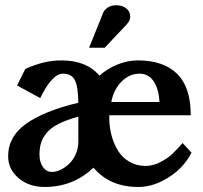

<svg xmlns="http://www.w3.org/2000/svg" viewBox="-20 -726 792 748"><path d="M218.8 -490.7Q317.9 -490.7 367.2 -431.2Q397.9 -458.5 437.5 -474.6Q477.1 -490.7 517.1 -490.7Q616.2 -490.7 669.7 -438.7Q723.1 -386.7 723.1 -276.9H405.8V-265.1Q405.8 -230.5 414.6 -198Q423.3 -165.5 439.9 -138.7Q456.5 -111.8 484.4 -95.7Q512.2 -79.6 546.9 -79.6Q576.2 -79.6 604.7 -94.5Q633.3 -109.4 650.9 -126Q668.5 -142.6 691.4 -168.9L726.1 -131.3Q711.4 -101.1 683.1 -71.8Q654.8 -42.5 610.1 -20Q565.4 2.4 518.6 2.4Q407.7 2.4 344.2 -72.8Q265.1 2.4 153.8 2.4Q93.3 2.4 52.5 -32Q11.7 -66.4 11.7 -117.7Q11.7 -194.3 82.5 -244.4Q153.3 -294.4 285.2 -325.7Q284.2 -391.1 271 -415Q257.8 -439 225.1 -439Q183.1 -439 136.7 -343.8L46.4 -393.1L78.6 -457.5Q151.4 -490.7 218.8 -490.7ZM413.6 -328.6H601.1Q599.1 -377.9 579.1 -408.4Q559.1 -439 524.4 -439Q483.9 -439 453.4 -408Q422.9 -377 413.6 -328.6ZM285.2 -174.3V-271.5Q239.7 -259.3 209.2 -243.9Q178.7 -228.5 162.6 -209.2Q146.5 -189.9 140.1 -169.7Q133.8 -149.4 133.8 -123Q133.8 -94.7 147.2 -75.4Q160.6 -56.2 182.6 -56.2Q198.2 -56.2 215.8 -64.5Q233.4 -72.8 249 -87.4Q264.6 -102.1 274.9 -125Q285.2 -147.9 285.2 -174.3ZM388.2 -540H327.1L382.3 -677.2Q386.7 -688 400.1 -696.8Q413.6 -705.6 432.6 -705.6Q456.5 -705.6 471.9 -693.4Q487.3 -681.2 487.3 -661.6Q487.3 -645 473.6 -631.3H474.1Q460 -616.7 430.9 -585.7Q401.9 -554.7 388.2 -540Z"/></svg>

Font: Flanker
Style: Bold
Weight: 700
Designer: Flanker
Foundry: Flanker
Version: Version 2.021